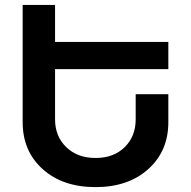

<svg xmlns="http://www.w3.org/2000/svg" viewBox="-20 -747 774 778"><path d="M529.8 -263.2V-365.2H662.1V-252Q662.1 -134.8 580.8 -61.8Q499.5 11.2 367.2 11.2Q233.9 11.2 152.8 -61.8Q71.8 -134.8 71.8 -252V-727.1H203.1V-577.1H662.1V-466.8H203.1V-263.2Q203.1 -194.8 248.3 -150.9Q293.5 -106.9 367.2 -106.9Q440.9 -106.9 485.4 -150.9Q529.8 -194.8 529.8 -263.2Z"/></svg>

Font: Telcell.Market SemBd
Style: Regular
Weight: 600
Designer: Rasmus Andersson, Sedrak Mkrtchyan
Version: Version 3.019;git-0a5106e0b